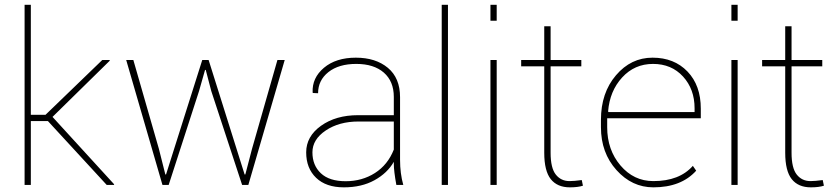

<svg xmlns="http://www.w3.org/2000/svg" viewBox="-20 -782 3538 812"><path d="M110.4 -270V0H84V-761.7H110.4V-296.4H172.4L412.6 -528.3H443.4L444.3 -525.4L202.1 -287.6L462.9 -2.4L461.9 0H431.2L182.6 -270Z M651.9 -152.8 679.2 -44.4 682.1 -43.9 835.4 -528.3H862.3L1014.6 -43.9L1017.6 -44.4L1045.9 -152.8L1153.3 -528.3H1184.1L1030.3 0H1003.9L873.5 -397L850.1 -486.3H847.2L821.8 -397L693.4 0H667L513.7 -528.3H543.9Z M1645.5 -149.4V-268.1H1496.1Q1414.1 -268.1 1357.7 -230.2Q1301.3 -192.4 1301.3 -137.7Q1301.3 -83 1336.9 -49.3Q1372.6 -15.6 1441.9 -15.6Q1511.2 -15.6 1565.7 -50.3Q1620.1 -85 1645.5 -149.4ZM1645.5 -89.4V-97.7Q1618.2 -49.8 1563.7 -19.8Q1509.3 10.3 1434.1 10.3Q1358.9 10.3 1316.9 -30Q1274.9 -70.3 1274.9 -137.7Q1274.9 -205.1 1337.6 -250Q1400.4 -294.9 1494.6 -294.9H1645.5V-372.1Q1645.5 -438 1603.3 -474.9Q1561 -511.7 1486.8 -511.7Q1412.6 -511.7 1368.9 -477.1Q1325.2 -442.4 1325.2 -387.7L1303.2 -388.7L1302.2 -391.1Q1299.3 -452.6 1350.1 -495.4Q1400.9 -538.1 1484.9 -538.1Q1568.8 -538.1 1620.4 -495.1Q1671.9 -452.1 1671.9 -371.1V-106.4Q1671.9 -48.3 1685.5 0H1656.2Q1645.5 -58.6 1645.5 -89.4Z M1874.5 0H1848.1V-761.7H1874.5Z M2080.6 -694.3H2054.2V-761.7H2080.6ZM2080.6 0H2054.2V-528.3H2080.6Z M2390.1 10.3Q2336.9 10.3 2309.3 -24.4Q2281.7 -59.1 2281.7 -136.2V-501.5H2184.1V-528.3H2281.7V-670.9H2308.6V-528.3H2438.5V-501.5H2308.6V-136.2Q2308.6 -71.3 2330.6 -43.7Q2352.5 -16.1 2388.7 -16.1Q2407.7 -16.1 2440.4 -20.5L2445.3 3.4Q2423.8 10.3 2390.1 10.3Z M2551.8 -311 2553.2 -308.1H2917.5V-324.2Q2917.5 -404.8 2868.7 -458.3Q2819.8 -511.7 2741.7 -511.7Q2663.6 -511.7 2611.1 -454.3Q2558.6 -397 2551.8 -311ZM2521.5 -244.1V-275.4Q2521.5 -389.2 2585 -463.6Q2648.4 -538.1 2739.7 -538.1Q2831.1 -538.1 2887.5 -479.5Q2943.8 -420.9 2943.8 -322.3V-281.7H2547.9V-244.1Q2547.9 -148.4 2604 -82.3Q2660.2 -16.1 2743.2 -16.1Q2853.5 -16.1 2910.2 -80.6L2924.3 -60.1Q2860.8 10.3 2743.2 10.3Q2652.8 10.3 2587.2 -62.7Q2521.5 -135.7 2521.5 -244.1Z M3099.6 -694.3H3073.2V-761.7H3099.6ZM3099.6 0H3073.2V-528.3H3099.6Z M3409.2 10.3Q3356 10.3 3328.4 -24.4Q3300.8 -59.1 3300.8 -136.2V-501.5H3203.1V-528.3H3300.8V-670.9H3327.6V-528.3H3457.5V-501.5H3327.6V-136.2Q3327.6 -71.3 3349.6 -43.7Q3371.6 -16.1 3407.7 -16.1Q3426.8 -16.1 3459.5 -20.5L3464.4 3.4Q3442.9 10.3 3409.2 10.3Z"/></svg>

Font: Roboto-Thin
Style: Regular
Weight: 250
Designer: Google
Version: Version 1.100141; 2013; ttfautohint (v0.94.14-c901) -l 8 -r 